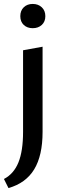

<svg xmlns="http://www.w3.org/2000/svg" viewBox="-32 -665 321 974"><path d="M85 4V-410L184 -428V4Q184 124 141.5 194Q99 264 11 289L-12 243Q38 217 61.5 159Q85 101 85 4ZM134 -522Q106 -522 88.5 -538.5Q71 -555 71 -583Q71 -611 88.5 -628Q106 -645 134 -645Q162 -645 180 -628Q198 -611 198 -583Q198 -555 180 -538.5Q162 -522 134 -522Z"/></svg>

Font: Ysabeau Infant SemiBold
Style: Regular
Weight: 600
Designer: Christian Thalmann (Catharsis Fonts)
Version: Version 2.002; featfreeze: ss01,ss02,lnum